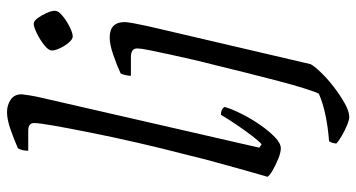

<svg xmlns="http://www.w3.org/2000/svg" viewBox="-260 -580 1040 561"><g transform="rotate(-90 260.5 -300.0)"><path d="M107 0Q95 0 76.5 -7.5Q58 -15 42.5 -24Q27 -33 24 -39Q30 -59 40.5 -96.5Q51 -134 64.5 -183Q78 -232 91 -286Q108 -351 124 -421Q140 -491 152.5 -553.5Q165 -616 173 -661Q181 -706 181 -721Q181 -738 159 -738H100Q100 -755 107 -768Q134 -780 163 -790Q192 -800 213 -800Q233 -800 249 -789.5Q265 -779 265 -757Q265 -754 262 -735Q259 -716 253 -691L109 -63L119 -56Q129 -65 145 -86Q161 -107 177.5 -131.5Q194 -156 205 -175Q222 -175 228 -164Q222 -143 208 -115Q194 -87 176 -61Q158 -35 140 -17.5Q122 0 107 0ZM199 200Q190 200 174.5 193.5Q159 187 143.5 178Q128 169 121 162Q123 147 128 141Q168 138 204 130.5Q240 123 267 111Q272 101 282 69.5Q292 38 303.5 -6Q315 -50 327.5 -99.5Q340 -149 351 -195Q358 -221 366 -256Q374 -291 381.5 -325Q389 -359 394 -384.5Q399 -410 399 -419Q399 -430 392 -434Q385 -438 374 -438H319Q319 -444 321 -453.5Q323 -463 326 -468Q352 -480 381.5 -490Q411 -500 431 -500Q476 -500 476 -456Q476 -449 472.5 -430Q469 -411 464 -388L353 87Q348 97 330 116Q312 135 287.5 154Q263 173 239 186.5Q215 200 199 200ZM434 -608Q426 -608 416.5 -619Q407 -630 400 -644.5Q393 -659 393 -669Q393 -679 409 -691.5Q425 -704 443.5 -713Q462 -722 471 -722Q479 -722 487.5 -710.5Q496 -699 502.5 -684.5Q509 -670 509 -660Q509 -650 494.5 -638Q480 -626 462 -617Q444 -608 434 -608Z"/></g></svg>

Font: Texturina Extralight
Style: Italic
Weight: 200
Italic angle: -11°
Designer: Guillermo Torres Carreño
Foundry: Omnibus-Type
Version: Version 1.002; ttfautohint (v1.8.3)